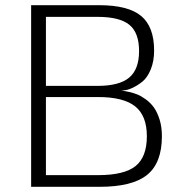

<svg xmlns="http://www.w3.org/2000/svg" viewBox="-20 -720 714 740"><path d="M447 -370Q450 -370 456 -369.5Q462 -369 478 -365.5Q494 -362 509 -356Q524 -350 542 -337Q560 -324 573 -306Q586 -288 595 -259.5Q604 -231 604 -195Q604 -92 547 -46Q490 0 364 0H100V-700H362Q474 -700 524 -658.5Q574 -617 574 -525Q574 -484 561 -452.5Q548 -421 529.5 -406Q511 -391 492 -382Q473 -373 460 -372ZM358 -45Q459 -45 502.5 -80Q546 -115 546 -195Q546 -274 501 -310Q456 -346 358 -346H157V-45ZM157 -655V-389H356Q440 -389 478 -421Q516 -453 516 -523Q516 -594 478.5 -624.5Q441 -655 356 -655Z"/></svg>

Font: Fivo Sans Light
Style: Regular
Weight: 300
Designer: Alexander Slobzheninov
Foundry: Alexander Slobzheninov
Version: 1.0